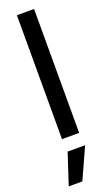

<svg xmlns="http://www.w3.org/2000/svg" viewBox="-195 -804 650 1114"><g transform="rotate(-20 130.0 -247.0)"><path d="M77 -765H183V0H77ZM83 79H191L104 271H20Z"/></g></svg>

Font: Application Medium
Style: Regular
Weight: 500
Designer: Wei Huang
Foundry: Wei Huang
Version: Version 0.012